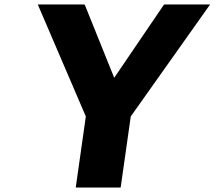

<svg xmlns="http://www.w3.org/2000/svg" viewBox="-20 -832 960 859"><path d="M491 -484 360 -809 357 -812H149L364 -311L319 6L320 7H519L520 6L565 -311L920 -812H715L712 -809Z"/></svg>

Font: Hussar Woodtype
Style: SeBdObl
Weight: 900
Foundry: Cannot Into Space Fonts
Version: Version 1.07